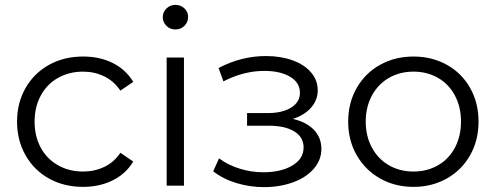

<svg xmlns="http://www.w3.org/2000/svg" viewBox="-20 -762 2035 788"><path d="M50 -263Q50 -340 85 -401Q120 -462 181.5 -496Q243 -530 321 -530Q389 -530 442.5 -503.5Q496 -477 527 -426L474 -390Q448 -429 408 -448.5Q368 -468 321 -468Q264 -468 218.5 -442.5Q173 -417 147.5 -370Q122 -323 122 -263Q122 -202 147.5 -155.5Q173 -109 218.5 -83.5Q264 -58 321 -58Q368 -58 408 -77Q448 -96 474 -135L527 -99Q496 -48 442 -21.5Q388 5 321 5Q243 5 181.5 -29Q120 -63 85 -124.5Q50 -186 50 -263Z M664 -526H735V0H664ZM648 -692Q648 -712 663 -727Q678 -742 700 -742Q722 -742 737 -727.5Q752 -713 752 -693Q752 -671 737 -656Q722 -641 700 -641Q678 -641 663 -656Q648 -671 648 -692Z M1299 -151Q1299 -105 1267.5 -69Q1236 -33 1182 -13.5Q1128 6 1063 6Q1006 6 951 -10.5Q896 -27 855 -59L879 -112Q915 -85 963 -70Q1011 -55 1060 -55Q1133 -55 1179.5 -82.5Q1226 -110 1226 -157Q1226 -199 1188 -222.5Q1150 -246 1084 -246H994V-298H1080Q1139 -298 1175 -320.5Q1211 -343 1211 -381Q1211 -423 1170.5 -447Q1130 -471 1065 -471Q980 -471 897 -428L877 -483Q971 -532 1072 -532Q1132 -532 1180.5 -514.5Q1229 -497 1256.5 -465Q1284 -433 1284 -391Q1284 -351 1256.5 -320Q1229 -289 1182 -274Q1238 -261 1268.5 -229Q1299 -197 1299 -151Z M1409 -263Q1409 -340 1444 -401Q1479 -462 1540 -496Q1601 -530 1677 -530Q1753 -530 1814 -496Q1875 -462 1909.5 -401Q1944 -340 1944 -263Q1944 -186 1909.5 -125Q1875 -64 1814 -29.5Q1753 5 1677 5Q1601 5 1540 -29.5Q1479 -64 1444 -125Q1409 -186 1409 -263ZM1872 -263Q1872 -323 1847 -370Q1822 -417 1777.5 -442.5Q1733 -468 1677 -468Q1621 -468 1576.5 -442.5Q1532 -417 1506.5 -370Q1481 -323 1481 -263Q1481 -203 1506.5 -156Q1532 -109 1576.5 -83.5Q1621 -58 1677 -58Q1733 -58 1777.5 -83.5Q1822 -109 1847 -156Q1872 -203 1872 -263Z"/></svg>

Font: Montserrat-Regular
Style: Regular
Weight: 400
Version: Version 7.200